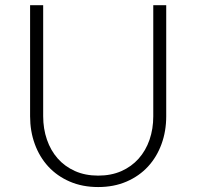

<svg xmlns="http://www.w3.org/2000/svg" viewBox="-20 -728 774 756"><path d="M366.5 -36.5Q417.5 -36.5 457.8 -54.2Q498 -72 526 -103.5Q554 -135 568.8 -177.8Q583.5 -220.5 583.5 -270V-707.5H634.5V-270Q634.5 -211.5 616 -160.8Q597.5 -110 562.8 -72.2Q528 -34.5 478.2 -13Q428.5 8.5 366.5 8.5Q304.5 8.5 254.8 -13Q205 -34.5 170.2 -72.2Q135.5 -110 117 -160.8Q98.5 -211.5 98.5 -270V-707.5H150V-270.5Q150 -221 164.8 -178.2Q179.5 -135.5 207.2 -104Q235 -72.5 275.2 -54.5Q315.5 -36.5 366.5 -36.5Z"/></svg>

Font: Lato Light
Style: Regular
Weight: 300
Designer: Lukasz Dziedzic
Foundry: Lukasz Dziedzic
Version: Version 1.104; Western+Polish opensource